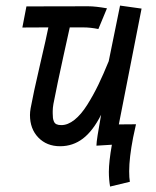

<svg xmlns="http://www.w3.org/2000/svg" viewBox="-20 -522 558 688"><path d="M467.3 -76.7Q462.9 -58.1 457 -29.3Q442.9 43.5 442.9 91.3Q442.9 115.2 445.3 129.4L374.5 146.5Q370.1 121.6 370.1 93.8Q370.1 57.6 380.9 -3.4Q380.9 -3.4 325.7 0Q325.7 0 325.7 -2.4Q325.7 -19 342.3 -110.8Q313 -52.7 277.1 -25.4Q241.2 2 195.3 2Q147.5 2 117.4 -29.1Q87.4 -60.1 87.4 -109.9Q87.4 -120.6 89.8 -134.3Q99.1 -185.5 123 -288.3Q147 -391.1 153.3 -423.8Q97.7 -423.8 84.5 -423.6Q71.3 -423.3 60.1 -423.3L74.7 -499Q100.6 -499 173.6 -499.3Q246.6 -499.5 296.4 -499.5Q321.8 -499.5 363.3 -492.2L332.5 -418Q303.7 -423.8 279.3 -423.8H231.4H230Q229.5 -421.9 207.3 -321Q185.1 -220.2 171.4 -149.4Q168.9 -134.8 168.9 -124V-115.7Q168.9 -105.5 169.7 -99.4Q170.4 -93.3 173.3 -86.4Q176.3 -79.6 182.6 -76.7Q189 -73.7 199.7 -73.7Q223.1 -73.7 246.8 -92.5Q270.5 -111.3 292.5 -146.2Q314.5 -181.2 332.3 -218Q350.1 -254.9 369.6 -302.7L410.2 -502L487.3 -491.2L405.8 -76.2Q433.6 -76.7 467.3 -76.7Z"/></svg>

Font: Fantasque Sans Mono
Style: Italic
Weight: 400
Italic angle: -11°
Monospace: yes
Designer: Jany Belluz
Version: Version 1.8.0 ; ttfautohint (v1.8.2)